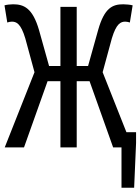

<svg xmlns="http://www.w3.org/2000/svg" viewBox="-20 -688 655 896"><path d="M547 188H606L615 -21V-71H570L459 -351L502 -509C523 -579 544 -587 565 -587C572 -587 580 -585 586 -583L599 -663C590 -666 567 -668 555 -668C505 -668 467 -651 438 -548L391 -380H338V-656H262V-380H209L162 -548C132 -651 91 -668 41 -668C29 -668 10 -666 1 -663L14 -583C20 -585 28 -587 35 -587C56 -587 77 -579 98 -509L141 -351L2 0H92L202 -309H262V0H338V-309H398L508 0H547Z"/></svg>

Font: Hasklig
Style: Regular
Weight: 400
Monospace: yes
Designer: Paul D. Hunt, Teo Tuominen
Foundry: Adobe Systems Incorporated
Version: Version 2.030;PS 1.0;hotconv 16.6.51;makeotf.lib2.5.65220